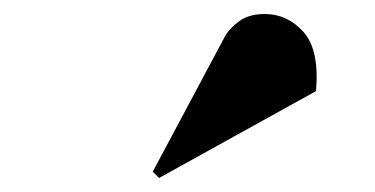

<svg xmlns="http://www.w3.org/2000/svg" viewBox="-20 -842 535 274"><path d="M301 -790Q307 -801 321 -811.5Q335 -822 358 -822Q390 -822 413 -796.5Q436 -771 431 -712L207 -588L198 -597Z"/></svg>

Font: Literata 72pt Black
Style: Italic
Weight: 900
Italic angle: -2°
Designer: Latin by Veronika Burian and Jose Scaglione. Greek by Irene Vlachou. Cyrillic by Vera Evstafieva
Foundry: TypeTogether
Version: Version 3.002